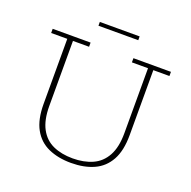

<svg xmlns="http://www.w3.org/2000/svg" viewBox="-125 -818 945 952"><g transform="rotate(20 347.0 -342.0)"><path d="M347 11Q279 11 227.5 -12Q176 -35 148 -85.5Q120 -136 120 -218V-561H35V-583H235V-561H150V-218Q150 -144 174.5 -98.5Q199 -53 243.5 -33Q288 -13 347 -13Q406 -13 451 -33Q496 -53 521 -98.5Q546 -144 546 -218V-561H461V-583H659V-561H574V-218Q574 -136 546 -85.5Q518 -35 467 -12Q416 11 347 11ZM243 -675V-695H453V-675Z"/></g></svg>

Font: Rokkitt Thin
Style: Regular
Weight: 250
Version: Version 3.103